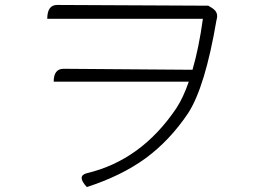

<svg xmlns="http://www.w3.org/2000/svg" viewBox="-20 -725 1040 776"><path d="M171 -649Q171 -705 211 -705L822 -702L838 -692Q865 -675 855 -644Q809 -373 740 -267Q666 -157 568 -85Q470 -14 331 31Q289 -14 331 -25Q551 -77 693 -288Q721 -331 743 -395H197Q197 -447 237 -447L758 -443Q784 -532 800 -649H171Z"/></svg>

Font: Swei Half Moon CJK SC
Style: Light
Weight: 300
Version: Version 2.071